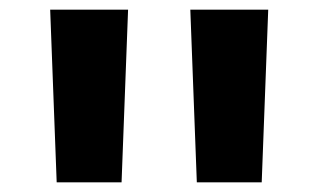

<svg xmlns="http://www.w3.org/2000/svg" viewBox="-20 -750 660 398"><path d="M232 -372 245.5 -730H84L97.5 -372ZM374.5 -730 388 -372H522.5L536 -730Z"/></svg>

Font: Monaspace Argon ExtraBold
Style: Bold
Weight: 800
Designer: Riley Cran & the Lettermatic Team
Foundry: Lettermatic
Version: Version 1.000 (Monaspace Argon)